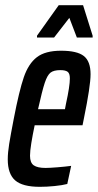

<svg xmlns="http://www.w3.org/2000/svg" viewBox="-20 -714 378 742"><path d="M10 -98Q10 -124 15.5 -158Q21 -192 33 -254Q54 -363 72 -415.5Q90 -468 122.5 -493Q155 -518 216 -518Q278 -518 304 -497.5Q330 -477 330 -427Q330 -382 304 -255L299 -230H114Q106 -192 101 -161Q96 -130 96 -112Q96 -85 110.5 -75Q125 -65 156 -65Q171 -65 202 -67.5Q233 -70 255 -73L240 -3Q221 2 191 5Q161 8 134 8Q67 8 38.5 -17Q10 -42 10 -98ZM231 -292 235 -313Q250 -381 250 -411Q250 -430 241.5 -436.5Q233 -443 213 -443Q188 -443 175.5 -433.5Q163 -424 153 -394Q143 -364 127 -292ZM123 -569V-576L207 -694H301L338 -576V-569H277L248 -645L189 -569Z"/></svg>

Font: Saira Ultra Condensed SemiBold
Style: Italic
Weight: 600
Width: 1
Italic angle: -12°
Designer: Hector Gatti with collaboration of the Omnibus-Type team
Foundry: Omnibus-Type
Version: Version 1.001; ttfautohint (v1.8)